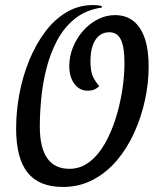

<svg xmlns="http://www.w3.org/2000/svg" viewBox="-20 -720 623 762"><path d="M230 22Q135 22 89.5 -35Q44 -92 44 -210Q44 -278 57 -347.5Q70 -417 96 -480.5Q122 -544 159 -593.5Q196 -643 244 -671.5Q292 -700 350 -700Q361 -700 369 -699Q377 -698 384 -696V-690Q321 -681 277.5 -646Q234 -611 206.5 -559Q179 -507 164 -447Q149 -387 143.5 -327.5Q138 -268 138 -218Q138 -134 167.5 -92Q197 -50 255 -50Q299 -50 334 -76.5Q369 -103 395 -148Q421 -193 438.5 -248Q456 -303 465 -360.5Q474 -418 474 -470Q474 -532 460 -562Q446 -592 414 -592Q390 -592 373.5 -578.5Q357 -565 348 -539.5Q339 -514 339 -477Q339 -436 349 -415.5Q359 -395 374 -378Q363 -368 352.5 -364Q342 -360 328 -360Q296 -360 275.5 -387Q255 -414 255 -458Q255 -497 270 -533.5Q285 -570 310.5 -598.5Q336 -627 368.5 -643.5Q401 -660 436 -660Q480 -660 509.5 -636.5Q539 -613 554.5 -568Q570 -523 570 -456Q570 -391 555.5 -323.5Q541 -256 513 -194Q485 -132 444 -83.5Q403 -35 349 -6.5Q295 22 230 22Z"/></svg>

Font: Sansita Swashed Light Light
Style: Regular
Weight: 300
Version: Version 1.003